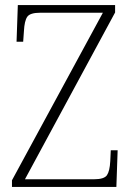

<svg xmlns="http://www.w3.org/2000/svg" viewBox="-20 -734 519 754"><path d="M27 0V-26L384 -684H138Q98 -684 87 -668Q76 -652 74 -612L71 -570H45L50 -714H432V-685L78 -30H349Q389 -30 400 -46Q411 -62 413 -101L415 -144H442L437 0Z"/></svg>

Font: Noto Serif Tamil SemiCondensed ExtraLight
Style: Italic
Weight: 200
Width: 4
Italic angle: -12°
Designer: Indian Type Foundry, Tom Grace, and the Monotype Design Team
Foundry: Monotype Imaging Inc.
Version: Version 2.003; ttfautohint (v1.8.4.7-5d5b)